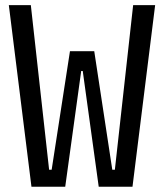

<svg xmlns="http://www.w3.org/2000/svg" viewBox="-20 -713 626 733"><path d="M100.1 0 13.7 -693.4H97.7L167.5 -64.9H177.2L247.1 -517.6H339.8L408.7 -64.9H418.5L488.3 -693.4H572.3L485.8 0H356.9L295.9 -441.9H290L229 0Z"/></svg>

Font: Cascadia Mono NF SemiLight
Style: Regular
Weight: 350
Monospace: yes
Designer: Aaron Bell
Foundry: Saja Typeworks
Version: Version 2404.023; ttfautohint (v1.8.4)